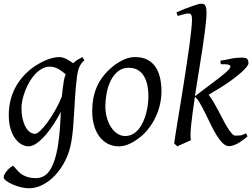

<svg xmlns="http://www.w3.org/2000/svg" viewBox="-22 -762 1348 1026"><path d="M165 -46.9Q175.3 -46.9 192.9 -63.2Q210.4 -79.6 230.7 -106.9Q251 -134.3 271.7 -170.4Q292.5 -206.5 308.6 -246.1Q310.5 -264.6 312.7 -284.9Q314.9 -305.2 318.8 -328.1Q320.3 -338.4 323 -347.7Q325.7 -356.9 329.1 -365.2Q321.8 -371.1 313 -377.9Q304.2 -384.8 293.7 -391.1Q283.2 -397.5 271 -401.6Q258.8 -405.8 245.1 -405.8Q222.7 -405.8 202.6 -394.8Q182.6 -383.8 165.8 -365.7Q148.9 -347.7 135.5 -324.5Q122.1 -301.3 112.5 -276.6Q103 -252 97.9 -228Q92.8 -204.1 92.8 -185.1Q92.8 -153.3 98.6 -127.9Q104.5 -102.5 114.3 -84.5Q124 -66.4 137.2 -56.6Q150.4 -46.9 165 -46.9ZM429.2 -439.9Q412.6 -426.3 403.1 -406.2Q393.6 -386.2 389.2 -351.1Q382.3 -293 379.2 -245.1Q376 -197.3 373.8 -155.5Q371.6 -113.8 368.4 -75.9Q365.2 -38.1 358.4 -0.5Q349.6 50.3 327.4 94.7Q305.2 139.2 274.7 172.4Q244.1 205.6 207.3 224.9Q170.4 244.1 132.3 244.1Q111.8 244.1 88.1 238Q64.5 231.9 44.4 223.1Q24.4 214.4 11 204.1Q-2.4 193.8 -2.4 185.1Q-2.4 176.8 3.9 166.3Q10.3 155.8 18.6 146.7Q26.9 137.7 34.9 131.3Q43 125 46.4 125Q50.3 125 54.4 129.9Q58.6 134.8 64.7 141.8Q70.8 148.9 79.3 157.5Q87.9 166 100.1 173.1Q112.3 180.2 129.4 185.1Q146.5 189.9 169.4 189.9Q216.8 189.9 244.6 147.5Q272.5 105 286.6 23.4Q291 -3.9 293.7 -28.1Q296.4 -52.2 298.1 -75Q299.8 -97.7 300.8 -119.4Q301.8 -141.1 302.7 -164.1Q287.1 -133.3 266.4 -100.8Q245.6 -68.4 222.4 -41.5Q199.2 -14.6 175.3 2.7Q151.4 20 129.9 20Q113.8 20 95.5 10.7Q77.1 1.5 61.3 -18.8Q45.4 -39.1 35.2 -71Q24.9 -103 24.9 -148.9Q24.9 -187.5 33.7 -224.4Q42.5 -261.2 60.3 -294.7Q78.1 -328.1 105 -357.7Q131.8 -387.2 168 -411.1Q181.6 -419.9 197.3 -428.2Q212.9 -436.5 229.5 -442.9Q246.1 -449.2 262.5 -453.1Q278.8 -457 293.9 -457Q304.7 -457 314.9 -453.9Q325.2 -450.7 334.7 -445.8Q344.2 -440.9 352.8 -435.1Q361.3 -429.2 369.1 -424.3Q380.4 -435.1 392.8 -442.9Q405.3 -450.7 418 -457Z M771 -246.1Q771 -320.8 743.7 -360.4Q716.3 -399.9 666 -399.9Q630.9 -399.9 606.9 -379.6Q583 -359.4 568.4 -328.6Q553.7 -297.9 547.4 -262Q541 -226.1 541 -194.8Q541 -162.1 549.1 -133.1Q557.1 -104 571.5 -82.3Q585.9 -60.5 605.2 -47.9Q624.5 -35.2 647 -35.2Q669.4 -35.2 687.3 -45.2Q705.1 -55.2 719 -72Q732.9 -88.9 742.7 -110.6Q752.4 -132.3 758.8 -155.8Q765.1 -179.2 768.1 -202.6Q771 -226.1 771 -246.1ZM840.8 -272.9Q840.8 -240.2 833.5 -206.8Q826.2 -173.3 812 -141.8Q797.9 -110.4 777.1 -81.8Q756.3 -53.2 729 -30.8Q716.3 -20.5 702.1 -11.2Q688 -2 673.3 5.1Q658.7 12.2 643.6 16.1Q628.4 20 613.8 20Q579.6 20 553 5.6Q526.4 -8.8 508.1 -33.9Q489.7 -59.1 480.2 -93.5Q470.7 -127.9 470.7 -168Q470.7 -203.1 476.6 -235.6Q482.4 -268.1 495.6 -298.3Q508.8 -328.6 530.8 -356.4Q552.7 -384.3 585 -410.2Q609.9 -429.7 639.6 -443.4Q669.4 -457 699.7 -457Q737.8 -457 764.6 -443.4Q791.5 -429.7 808.3 -405.3Q825.2 -380.9 833 -347.2Q840.8 -313.5 840.8 -272.9Z M1081.5 -691.9Q1081.5 -672.9 1078.6 -644.3Q1075.7 -615.7 1071 -580.1Q1066.4 -544.4 1060.1 -503.7Q1053.7 -462.9 1046.9 -419.9Q1040 -377 1033 -333Q1025.9 -289.1 1019.5 -247.6L1124.5 -327.1Q1158.2 -352.5 1179.7 -370.6Q1201.2 -388.7 1207.3 -399.7Q1213.4 -410.6 1201.9 -415.3Q1190.4 -419.9 1157.7 -418.9L1155.8 -438Q1184.6 -441.9 1211.2 -448Q1237.8 -454.1 1268.6 -454.1Q1292 -454.1 1298.8 -447.3Q1305.7 -440.4 1305.7 -423.8Q1305.7 -416.5 1295.2 -403.3Q1284.7 -390.1 1264.4 -372.3Q1244.1 -354.5 1215.3 -333.5Q1186.5 -312.5 1149.9 -290L1092.8 -255.4Q1105.5 -239.7 1118.7 -217.5Q1131.8 -195.3 1144.5 -171.1Q1157.2 -147 1169.7 -123Q1182.1 -99.1 1193.8 -80.1Q1205.6 -61 1216.3 -49.1Q1227.1 -37.1 1236.8 -37.1Q1248 -37.1 1261 -38.3Q1273.9 -39.6 1292.5 -49.8L1300.8 -33.2Q1268.6 -5.9 1244.4 6.6Q1220.2 19 1201.7 19Q1184.1 19 1167.5 2.4Q1150.9 -14.2 1135 -40Q1119.1 -65.9 1104 -97.2Q1088.9 -128.4 1074.5 -157.7Q1060.1 -187 1046.4 -210.7Q1032.7 -234.4 1019.5 -244.6Q1013.2 -203.1 1008.1 -165.5Q1002.9 -127.9 999.8 -97.4Q996.6 -66.9 996.1 -45.2Q995.6 -23.4 998.5 -13.2Q991.7 -9.8 981.7 -5.4Q971.7 -1 961.4 3.7Q951.2 8.3 941.4 12.5Q931.6 16.6 925.8 20L908.7 4.9Q910.6 -9.3 915.5 -41.3Q920.4 -73.2 927.5 -116.5Q934.6 -159.7 943.1 -211.4Q951.7 -263.2 960 -316.9Q968.3 -370.6 976.3 -423.3Q984.4 -476.1 990.5 -521.5Q996.6 -566.9 1000.2 -602.1Q1003.9 -637.2 1003.9 -655.8Q1003.9 -668 1002.4 -674.8Q1001 -681.6 998 -685.1Q995.1 -688.5 990.7 -689.2Q986.3 -689.9 980.5 -689.9Q976.6 -689.9 967.8 -687.7Q959 -685.5 950.2 -683.1Q939.9 -680.2 927.7 -676.8L920.9 -695.8Q941.4 -705.1 962.4 -713.4Q983.4 -721.7 1001.5 -728Q1019.5 -734.4 1033.2 -738.3Q1046.9 -742.2 1052.7 -742.2Q1059.6 -742.2 1064.9 -740.7Q1070.3 -739.3 1074 -734.1Q1077.6 -729 1079.6 -719Q1081.5 -709 1081.5 -691.9Z"/></svg>

Font: Gentium Plus APac
Style: Italic
Weight: 400
Italic angle: -8°
Designer: J. Victor Gaultney, Annie Olsen, Iska Routamaa, Becca Hirsbrunner
Foundry: SIL International
Version: Version 5.000